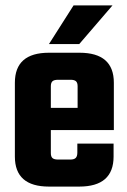

<svg xmlns="http://www.w3.org/2000/svg" viewBox="-20 -690 469 710"><path d="M161 -495H274Q401 -495 401 -384V-209H168V-124Q168 -111 174 -105.5Q180 -100 195 -100H240Q254 -100 260 -106Q266 -112 266 -126V-159H400V-111Q400 0 273 0H161Q35 0 35 -111V-384Q35 -495 161 -495ZM168 -291H267V-371Q267 -384 261 -389.5Q255 -395 241 -395H195Q180 -395 174 -389.5Q168 -384 168 -371ZM396 -670 273 -527H161L252 -670Z"/></svg>

Font: Teko SemiBold
Style: Regular
Weight: 600
Designer: Manushi Parikh, Jonny Pinhorn
Foundry: Indian Type Foundry
Version: Version 1.106;PS 1.0;hotconv 1.0.78;makeotf.lib2.5.61930; tt